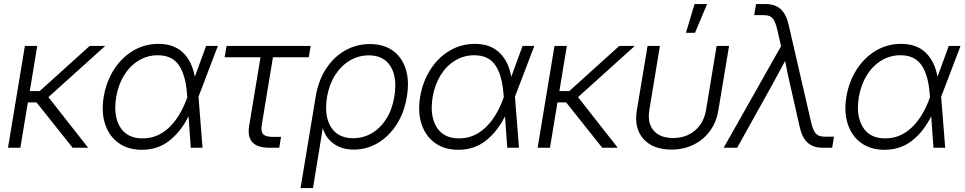

<svg xmlns="http://www.w3.org/2000/svg" viewBox="-20 -748 4883 972"><path d="M168.5 -515.6 130.9 -287.1H181.2L434.1 -515.6H512.7L225.1 -256.3L426.3 0H347.7L165 -229.5H121.1L83 0H20.5L106 -515.6Z M698.2 10.3Q628.4 10.3 580.6 -23.9Q532.7 -58.1 512.5 -118.7Q492.2 -179.2 504.9 -257.3Q518.1 -335.4 557.1 -396.2Q596.2 -457 654.3 -491.5Q712.4 -525.9 782.2 -525.9Q859.9 -525.9 906 -481.9Q952.1 -438 966.3 -359.4L1023.4 -515.6H1083L984.9 -258.3L1005.4 0H945.8L934.6 -159.2Q896 -82 837.4 -35.9Q778.8 10.3 698.2 10.3ZM928.2 -255.9 927.2 -268.6Q920.4 -366.2 886 -417.2Q851.6 -468.3 778.8 -468.3Q726.6 -468.3 682.6 -441.9Q638.7 -415.5 608.9 -367.9Q579.1 -320.3 568.4 -257.3Q552.7 -163.1 587.9 -105.2Q623 -47.4 701.7 -47.4Q775.9 -47.4 832.8 -99.6Q889.6 -151.9 924.3 -245.1Z M1343.8 0Q1223.6 0 1241.2 -109.9L1298.8 -458H1117.2L1127 -515.6H1552.7L1543 -458H1361.8L1305.2 -115.7Q1299.8 -83 1312 -69.1Q1324.2 -55.2 1357.9 -55.2H1402.8L1393.6 0Z M1501.5 204.1 1578.1 -258.3Q1591.3 -339.4 1630.1 -399.2Q1668.9 -459 1726.3 -491.9Q1783.7 -524.9 1852.5 -524.9Q1921.9 -524.9 1968.3 -491.9Q2014.6 -459 2033.9 -398.9Q2053.2 -338.9 2039.6 -257.8Q2026.4 -177.7 1987.8 -117.7Q1949.2 -57.6 1893.1 -24.2Q1836.9 9.3 1771 9.3Q1711.4 9.3 1670.7 -19.5Q1629.9 -48.3 1614.7 -97.7H1613.8L1564.5 204.1ZM1768.1 -48.3Q1818.8 -48.3 1862.3 -73.7Q1905.8 -99.1 1935.5 -146Q1965.3 -192.9 1976.1 -257.8Q1992.2 -355.5 1957.5 -411.6Q1922.9 -467.8 1847.2 -467.8Q1795.4 -467.8 1751.2 -441.7Q1707 -415.5 1676.8 -368.2Q1646.5 -320.8 1635.7 -257.8Q1620.1 -161.6 1655.3 -105Q1690.4 -48.3 1768.1 -48.3Z M2300.3 10.3Q2230.5 10.3 2182.6 -23.9Q2134.8 -58.1 2114.5 -118.7Q2094.2 -179.2 2106.9 -257.3Q2120.1 -335.4 2159.2 -396.2Q2198.2 -457 2256.3 -491.5Q2314.5 -525.9 2384.3 -525.9Q2461.9 -525.9 2508.1 -481.9Q2554.2 -438 2568.4 -359.4L2625.5 -515.6H2685.1L2586.9 -258.3L2607.4 0H2547.9L2536.6 -159.2Q2498 -82 2439.5 -35.9Q2380.9 10.3 2300.3 10.3ZM2530.3 -255.9 2529.3 -268.6Q2522.5 -366.2 2488 -417.2Q2453.6 -468.3 2380.9 -468.3Q2328.6 -468.3 2284.7 -441.9Q2240.7 -415.5 2210.9 -367.9Q2181.2 -320.3 2170.4 -257.3Q2154.8 -163.1 2189.9 -105.2Q2225.1 -47.4 2303.7 -47.4Q2377.9 -47.4 2434.8 -99.6Q2491.7 -151.9 2526.4 -245.1Z M2849.6 -515.6 2812 -287.1H2862.3L3115.2 -515.6H3193.8L2906.2 -256.3L3107.4 0H3028.8L2846.2 -229.5H2802.2L2764.2 0H2701.7L2787.1 -515.6Z M3378.9 9.3Q3285.6 9.3 3237.3 -44.9Q3189 -99.1 3204.1 -189.9L3258.3 -515.6H3320.8L3267.6 -192.9Q3256.3 -125.5 3288.8 -87.4Q3321.3 -49.3 3387.2 -49.3Q3453.6 -49.3 3498.5 -87.4Q3543.5 -125.5 3554.7 -192.9L3607.9 -515.6H3670.9L3616.7 -189.9Q3606.9 -129.4 3574 -84.7Q3541 -40 3491 -15.4Q3440.9 9.3 3378.9 9.3ZM3452.6 -582 3496.1 -727.5H3559.6L3498.5 -582Z M3643.6 0 3934.1 -514.2 3914.1 -601.1Q3904.8 -640.6 3890.6 -656Q3876.5 -671.4 3847.7 -671.4H3798.3L3807.6 -727.5H3856Q3903.8 -727.5 3931.9 -702.1Q3960 -676.8 3972.7 -621.6L4086.9 -126.5Q4096.2 -86.9 4110.6 -71.5Q4125 -56.2 4153.8 -56.2H4202.1L4192.9 0H4145Q4096.7 0 4068.6 -25.6Q4040.5 -51.3 4028.3 -106L3981 -314.9Q3973.6 -346.2 3967 -377.4Q3960.4 -408.7 3954.6 -439.5Q3938 -408.7 3921.1 -377.4Q3904.3 -346.2 3887.2 -314.9L3711.9 0Z M4458 10.3Q4388.2 10.3 4340.3 -23.9Q4292.5 -58.1 4272.2 -118.7Q4252 -179.2 4264.6 -257.3Q4277.8 -335.4 4316.9 -396.2Q4356 -457 4414.1 -491.5Q4472.2 -525.9 4542 -525.9Q4619.6 -525.9 4665.8 -481.9Q4711.9 -438 4726.1 -359.4L4783.2 -515.6H4842.8L4744.6 -258.3L4765.1 0H4705.6L4694.3 -159.2Q4655.8 -82 4597.2 -35.9Q4538.6 10.3 4458 10.3ZM4688 -255.9 4687 -268.6Q4680.2 -366.2 4645.8 -417.2Q4611.3 -468.3 4538.6 -468.3Q4486.3 -468.3 4442.4 -441.9Q4398.4 -415.5 4368.7 -367.9Q4338.9 -320.3 4328.1 -257.3Q4312.5 -163.1 4347.7 -105.2Q4382.8 -47.4 4461.4 -47.4Q4535.6 -47.4 4592.5 -99.6Q4649.4 -151.9 4684.1 -245.1Z"/></svg>

Font: Inter Display Light
Style: Italic
Weight: 300
Italic angle: -9.39999°
Designer: Rasmus Andersson
Foundry: rsms
Version: Version 4.000;git-a52131595